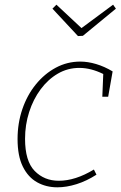

<svg xmlns="http://www.w3.org/2000/svg" viewBox="-20 -793 517 820"><path d="M225 7Q177 7 138.5 -14.5Q100 -36 77.5 -81.5Q55 -127 55 -199Q55 -267 75.5 -327Q96 -387 133 -432.5Q170 -478 218.5 -504Q267 -530 323 -530Q355 -530 390.5 -519.5Q426 -509 461 -488L442 -380H417L421 -477Q368 -503 319 -503Q269 -503 227 -478.5Q185 -454 153.5 -411.5Q122 -369 104.5 -314.5Q87 -260 87 -200Q87 -105 128 -63Q169 -21 231 -21Q302 -21 381 -69L392 -47Q350 -20 307 -6.5Q264 7 225 7ZM463 -773 475 -756 334 -640 313 -639 204 -756 221 -773 328 -673Z"/></svg>

Font: Bitter ExtraLight
Style: Italic
Weight: 200
Italic angle: -9°
Designer: Sol Matas, and Bitter project Authors
Foundry: Sol Matas
Version: Version 2.001